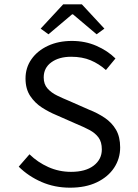

<svg xmlns="http://www.w3.org/2000/svg" viewBox="-20 -858 640 890"><path d="M304.8 12Q233.3 12 172.5 -14.5Q111.6 -41 66.8 -85.4L116.7 -142.8Q154.4 -105.9 203.8 -83.7Q253.3 -61.4 309.3 -61.4Q376.7 -61.4 414.4 -90.4Q452 -119.4 452 -165.2Q452 -200 436.6 -220.7Q421.2 -241.5 394.5 -255.6Q367.8 -269.7 334 -283.6L239.8 -325.1Q207.2 -338.5 174.4 -359.5Q141.7 -380.6 120 -413.2Q98.3 -445.9 98.3 -494.1Q98.3 -544.4 125.9 -583.6Q153.4 -622.8 202.1 -645.6Q250.8 -668.3 313.5 -668.3Q374.6 -668.3 426.8 -645.6Q479 -622.8 515.2 -587L471 -533.4Q439.1 -562 400.2 -578.5Q361.2 -594.9 309.8 -594.9Q253.4 -594.9 218 -569.2Q182.6 -543.6 182.6 -499.1Q182.6 -467.6 200.3 -447.8Q218 -428 245.1 -414.9Q272.2 -401.8 299.8 -390.5L391.8 -350Q432.7 -334 465.7 -311.7Q498.7 -289.4 517.9 -256.4Q537 -223.3 537 -174.5Q537 -122.7 508.9 -80.2Q480.8 -37.8 428.8 -12.9Q376.8 12 304.8 12ZM204.6 -699 168.5 -725.3 272.8 -837.8H359.6L463.9 -725.3L427.8 -699L318.2 -791.6H314.2Z"/></svg>

Font: Source Code Pro ExtraLight
Style: Regular
Weight: 200
Monospace: yes
Designer: Paul D. Hunt, Teo Tuominen
Foundry: Adobe
Version: Version 1.026;hotconv 1.1.0;makeotfexe 2.6.0